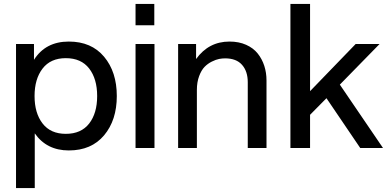

<svg xmlns="http://www.w3.org/2000/svg" viewBox="-20 -740 1939 960"><path d="M60.1 -520H149.9V-440.9Q207.5 -532.2 324.2 -532.2Q437 -532.2 500.5 -456.3Q564 -380.4 564 -259.8Q564 -139.2 500.5 -63.5Q437 12.2 324.2 12.2Q213.4 12.2 153.8 -73.2V200.2H60.1ZM309.1 -70.8Q385.7 -70.8 425.8 -122.3Q465.8 -173.8 465.8 -259.8Q465.8 -345.7 425.8 -397.5Q385.7 -449.2 309.1 -449.2Q232.9 -449.2 192.9 -397.2Q152.8 -345.2 152.8 -259.8Q152.8 -174.3 192.9 -122.6Q232.9 -70.8 309.1 -70.8Z M657.7 0V-520H752.4V0ZM657.7 -613.8V-720.2H751.5V-613.8Z M1218.8 -329.1Q1218.8 -383.3 1190.2 -415.8Q1161.6 -448.2 1105.5 -448.2Q1091.3 -448.2 1075.7 -445.3Q1060.1 -442.4 1039.3 -432.1Q1018.6 -421.9 1002.7 -405.5Q986.8 -389.2 975.6 -359.1Q964.4 -329.1 964.4 -290V0H870.6V-520H960.4V-444.8Q1023.4 -532.2 1127.4 -532.2Q1174.3 -532.2 1210.4 -516.1Q1246.6 -500 1268.6 -472.4Q1290.5 -444.8 1301.5 -410.6Q1312.5 -376.5 1312.5 -337.9V0H1218.8Z M1432.1 0V-720.2H1530.3V-284.2L1758.3 -520H1877.9L1679.2 -316.9L1895 0H1781.2L1612.3 -249L1530.3 -166V0Z"/></svg>

Font: Aspekta 450
Style: Regular
Weight: 450
Designer: Ivo Dolenc
Version: Version 2.000